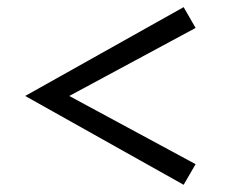

<svg xmlns="http://www.w3.org/2000/svg" viewBox="-20 -595 631 532"><path d="M488.8 -83 49.8 -329.1 488.8 -575.2 522 -517.6 171.9 -329.1 522 -140.1Z"/></svg>

Font: Acari Sans
Style: Regular
Weight: 400
Designer: Alfredo Marco Pradil and Stefan Peev
Foundry: Hanken Design Co.
Version: Version 1.045;February 4, 2021;FontCreator 13.0.0.2655 64-bi